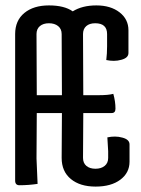

<svg xmlns="http://www.w3.org/2000/svg" viewBox="-20 -680 522 710"><path d="M345 -328Q381 -328 399 -333Q407 -305 407 -278Q407 -262 393 -262H288L287 -96Q287 -77 299.5 -66.5Q312 -56 333 -56Q354 -56 367 -66.5Q380 -77 380 -96V-121L377 -172Q391 -175 405 -175Q419 -175 433 -171Q459 -164 459 -146V-82Q459 -41 425 -15.5Q391 10 333.5 10Q276 10 242 -18Q208 -46 208 -96L209 -262H116L115 -94L119 0Q85 5 52 5Q36 5 36 -12V-554Q36 -604 70 -632Q104 -660 161 -660Q218 -660 249 -638Q284 -660 336.5 -660Q389 -660 422 -634.5Q455 -609 455 -568V-484Q455 -466 429 -459Q415 -455 401 -455Q387 -455 373 -458Q376 -482 376 -509V-554Q376 -594 332 -594Q311 -594 299 -583.5Q287 -573 287 -554L288 -328ZM115 -554 116 -328H209L208 -554Q208 -573 195 -583.5Q182 -594 161 -594Q140 -594 127.5 -583.5Q115 -573 115 -554Z"/></svg>

Font: el_Medula One
Style: Regular
Weight: 400
Designer: Luciano Vergara
Foundry: Luciano Vergara
Version: Version 1.002 August 17, 2020